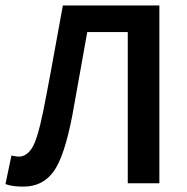

<svg xmlns="http://www.w3.org/2000/svg" viewBox="-25 -674 688 706"><path d="M61 12.2Q19 12.2 -4.9 2.9L17.1 -102.1Q35.2 -98.1 44.9 -98.1Q72.8 -98.6 92.8 -129.9Q112.8 -161.1 133.8 -264.6Q154.8 -368.2 206.1 -653.8H561V0H444.8V-556.2H295.9Q248 -288.1 241.2 -251Q211.9 -98.1 171.9 -43Q131.8 12.2 61 12.2Z"/></svg>

Font: SourceSansPro-Semibold
Style: Regular
Weight: 600
Designer: Paul D. Hunt
Foundry: Adobe Systems Incorporated
Version: Version 2.020;PS 2.0;hotconv 1.0.86;makeotf.lib2.5.63406